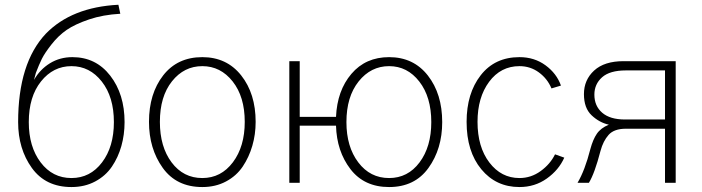

<svg xmlns="http://www.w3.org/2000/svg" viewBox="-20 -753 2892 791"><path d="M54.7 -250Q54.7 -493.2 168.9 -614.3Q275.4 -723.6 467.8 -733.4L475.6 -696.3Q404.3 -692.4 346.7 -672.9Q289.1 -653.3 254.9 -629.9Q220.7 -606.4 192.4 -570.3Q164.1 -534.2 152.3 -510.3Q140.6 -486.3 127.9 -453.1L120.1 -423.8Q144.5 -466.8 185.5 -492.2Q226.6 -517.6 278.3 -517.6Q375 -517.6 434.1 -441.4Q493.2 -365.2 493.2 -250Q493.2 -198.2 480 -151.4Q466.8 -104.5 440.9 -66.4Q415 -28.3 372.1 -5.4Q329.1 17.6 274.4 17.6Q168 17.6 111.3 -61Q54.7 -139.6 54.7 -250ZM98.6 -250Q98.6 -148.4 147.5 -84Q196.3 -19.5 274.4 -19.5Q351.6 -19.5 400.4 -84Q449.2 -148.4 449.2 -250Q449.2 -353.5 399.4 -417Q349.6 -480.5 274.4 -480.5Q199.2 -480.5 148.9 -417.5Q98.6 -354.5 98.6 -250Z M638.7 -251Q638.7 -148.4 687 -84Q735.4 -19.5 813.5 -19.5Q890.6 -19.5 939.5 -84.5Q988.3 -149.4 988.3 -251Q988.3 -354.5 938.5 -417.5Q888.7 -480.5 813.5 -480.5Q738.3 -480.5 688.5 -418Q638.7 -355.5 638.7 -251ZM593.8 -251Q593.8 -367.2 652.3 -442.4Q710.9 -517.6 813.5 -517.6Q914.1 -517.6 973.6 -442.4Q1033.2 -367.2 1033.2 -251Q1033.2 -199.2 1019.5 -152.3Q1005.9 -105.5 980 -66.9Q954.1 -28.3 911.1 -5.4Q868.2 17.6 813.5 17.6Q707 17.6 650.4 -61.5Q593.8 -140.6 593.8 -251Z M1407.2 -250Q1407.2 -148.4 1456.1 -84Q1504.9 -19.5 1583 -19.5Q1660.2 -19.5 1708.5 -84Q1756.8 -148.4 1756.8 -250Q1756.8 -353.5 1707.5 -417Q1658.2 -480.5 1583 -480.5Q1507.8 -480.5 1457.5 -417.5Q1407.2 -354.5 1407.2 -250ZM1171.9 0V-501H1214.8V-271.5H1364.3Q1369.1 -379.9 1427.7 -448.7Q1486.3 -517.6 1583 -517.6Q1683.6 -517.6 1742.7 -441.9Q1801.8 -366.2 1801.8 -250Q1801.8 -139.6 1745.1 -61Q1688.5 17.6 1583 17.6Q1480.5 17.6 1423.8 -56.2Q1367.2 -129.9 1364.3 -235.4H1214.8V0Z M1902.3 -251Q1902.3 -368.2 1960.4 -442.9Q2018.6 -517.6 2120.1 -517.6Q2181.6 -517.6 2227.5 -483.9Q2273.4 -450.2 2291 -400.4L2252 -388.7Q2235.4 -428.7 2200.2 -454.6Q2165 -480.5 2120.1 -480.5Q2043 -480.5 1995.1 -416Q1947.3 -351.6 1947.3 -251Q1947.3 -147.5 1996.1 -83.5Q2044.9 -19.5 2120.1 -19.5Q2168 -19.5 2207.5 -48.3Q2247.1 -77.1 2266.6 -117.2L2304.7 -103.5Q2282.2 -52.7 2232.9 -17.6Q2183.6 17.6 2120.1 17.6Q2023.4 17.6 1962.9 -55.7Q1902.3 -128.9 1902.3 -251Z M2428.7 -363.3Q2428.7 -316.4 2460.9 -288.6Q2493.2 -260.7 2554.7 -260.7H2719.7V-462.9H2558.6Q2492.2 -462.9 2460.4 -434.6Q2428.7 -406.2 2428.7 -363.3ZM2359.4 0Q2389.6 -50.8 2412.1 -138.7Q2422.9 -178.7 2439 -202.1Q2455.1 -225.6 2488.3 -239.3Q2449.2 -248 2417.5 -277.8Q2385.7 -307.6 2385.7 -365.2Q2385.7 -423.8 2427.7 -462.4Q2469.7 -501 2548.8 -501H2763.7V0H2719.7V-222.7H2558.6Q2509.8 -222.7 2487.3 -197.3Q2464.8 -171.9 2454.1 -131.8Q2429.7 -38.1 2406.2 0Z"/></svg>

Font: Gothic A1 ExtraLight
Style: Regular
Weight: 275
Designer: HanYang I&C Co.,Ltd.
Foundry: HanYang I&C Co.,Ltd.
Version: Version 2.50